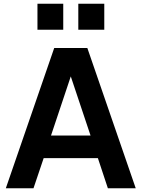

<svg xmlns="http://www.w3.org/2000/svg" viewBox="-20 -1000 752 1020"><path d="M316 -842V-980H179V-842ZM534 -842V-980H396V-842ZM158 0 212 -160H500L553 0H701L444 -745H268L11 0ZM251 -280 356 -594 461 -280Z"/></svg>

Font: Plus Jakarta Sans
Style: Bold
Weight: 700
Designer: Gumpita Rahayu
Foundry: Tokotype
Version: Version 2.071;gftools[0.9.30]